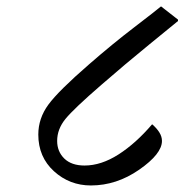

<svg xmlns="http://www.w3.org/2000/svg" viewBox="-20 -625 578 602"><path d="M487.8 -183.1Q487.8 -142.6 416.5 -93Q345.2 -43.5 265.1 -43.5Q198.2 -43.5 149.2 -88.1Q100.1 -132.8 100.1 -203.1Q100.1 -253.9 131.8 -297.1Q163.6 -340.3 258.8 -422.9Q332 -486.8 401.6 -540Q471.2 -593.3 484.9 -605L538.1 -563.5V-559.1Q521.5 -545.4 447.5 -485.1Q373.5 -424.8 298.3 -359.4Q211.4 -284.2 185.3 -252.2Q159.2 -220.2 159.2 -183.1Q159.2 -149.9 181.6 -127.9Q204.1 -106 245.1 -106Q297.4 -106 351.8 -140.9Q406.2 -175.8 457 -235.4Q471.7 -222.7 479.7 -209.7Q487.8 -196.8 487.8 -183.1Z"/></svg>

Font: Sitara
Style: Italic
Weight: 400
Italic angle: -11°
Designer: Neelakash Kshetrimayum
Foundry: Neelakash Kshetrimayum
Version: Version 1.000;PS Version 1.000;PS 1.0;hotconv 1.;hotconv 1.0